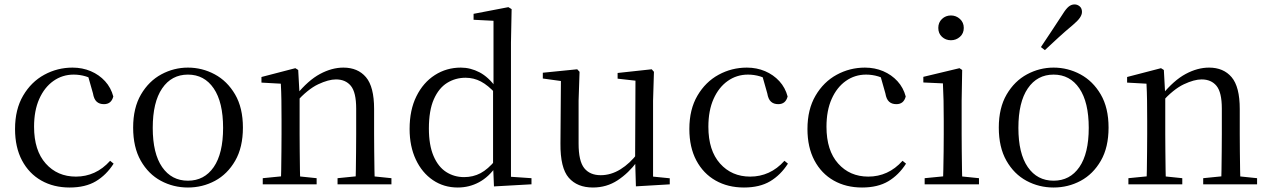

<svg xmlns="http://www.w3.org/2000/svg" viewBox="-20 -838 5770 873"><path d="M296.6 14.6Q223.8 14.6 167.8 -17.1Q111.8 -48.8 80.1 -108.5Q48.4 -168.3 48.4 -251.4Q48.4 -340.7 85.2 -403.2Q121.9 -465.8 181.5 -498.2Q241 -530.6 309.8 -530.6Q354.5 -530.6 392.7 -514.4Q430.9 -498.1 457.7 -468.8Q484.5 -439.5 495.2 -399.3Q486.3 -364.4 452.7 -364.4Q432 -364.4 419.6 -375.7Q407.1 -386.9 402.7 -413.5L377.7 -501.6L427.8 -461.9Q397.5 -482.4 370.4 -490.6Q343.3 -498.8 315 -498.8Q263.9 -498.8 222.9 -469.9Q182 -441 158.5 -388.2Q134.9 -335.4 134.9 -261.5Q134.9 -153.9 187.9 -94.5Q240.8 -35 325.2 -35Q370 -35 408.9 -52.7Q447.9 -70.3 480.8 -106.9L496.6 -93.9Q463.6 -42.3 415.9 -13.8Q368.2 14.6 296.6 14.6Z M834.5 14.6Q768.2 14.6 711.4 -15.9Q654.6 -46.5 620 -107.4Q585.4 -168.3 585.4 -257.8Q585.4 -347.6 621.1 -408.5Q656.7 -469.3 713.7 -500Q770.7 -530.6 834.5 -530.6Q899.2 -530.6 956.2 -500.1Q1013.2 -469.5 1048.9 -408.7Q1084.5 -347.8 1084.5 -257.8Q1084.5 -168 1049.4 -107.2Q1014.3 -46.3 957.5 -15.8Q900.7 14.6 834.5 14.6ZM834.5 -16.4Q909 -16.4 951.7 -78.2Q994.4 -140.1 994.4 -256.6Q994.4 -373.4 951.7 -436.1Q909 -498.8 834.5 -498.8Q760.1 -498.8 717.3 -436.1Q674.5 -373.4 674.5 -256.6Q674.5 -140.1 717.3 -78.2Q760.1 -16.4 834.5 -16.4Z M1174.7 0V-27.8L1283.4 -38.6H1315.8L1419.7 -27.8V0ZM1256.9 0Q1258.1 -24.4 1258.6 -65.3Q1259.1 -106.3 1259.6 -150.7Q1260.1 -195.1 1260.1 -228.5V-289.4Q1260.1 -340.8 1259.5 -380.8Q1258.9 -420.7 1256.9 -457.5L1168.8 -462.4V-487.9L1322.9 -528L1335.9 -519.8L1342.3 -403.1V-401.7V-228.5Q1342.3 -195.1 1342.8 -150.7Q1343.3 -106.3 1343.8 -65.3Q1344.3 -24.4 1345.3 0ZM1514.8 0V-27.8L1622.3 -38.6H1655.3L1759.8 -27.8V0ZM1596.5 0Q1597.5 -24.4 1598 -64.8Q1598.5 -105.3 1599 -149.7Q1599.5 -194.1 1599.5 -228.5V-344.3Q1599.5 -418.1 1575.4 -447.5Q1551.3 -476.9 1507.6 -476.9Q1473.9 -476.9 1426.8 -454.8Q1379.6 -432.7 1325.2 -372.4L1316.7 -406H1326.8Q1381.4 -472.9 1435.1 -501.7Q1488.9 -530.6 1541.5 -530.6Q1607 -530.6 1644 -487.1Q1681 -443.5 1681 -342.4V-228.5Q1681 -194.1 1681.5 -149.7Q1682 -105.3 1682.6 -64.8Q1683.2 -24.4 1684.2 0Z M2061.4 14.6Q1998 14.6 1948.4 -19Q1898.9 -52.6 1870.7 -112.6Q1842.4 -172.7 1842.4 -251.6Q1842.4 -337.9 1873.4 -400.3Q1904.3 -462.8 1957.3 -496.7Q2010.2 -530.6 2075.4 -530.6Q2119.2 -530.6 2160.3 -509.2Q2201.5 -487.7 2237.7 -437.5H2247.5L2234.8 -411.3Q2199.2 -450.3 2166.6 -467.4Q2134 -484.5 2096.8 -484.5Q2050.9 -484.5 2013 -461.1Q1975.2 -437.6 1952.7 -386.9Q1930.1 -336.1 1930.1 -253.7Q1930.1 -178.2 1951.2 -128.9Q1972.2 -79.6 2008.6 -56.1Q2045.1 -32.7 2090.2 -32.7Q2131.2 -32.7 2165 -50.6Q2198.7 -68.5 2233.4 -110.2L2245.9 -82.4H2236.5Q2202.7 -33.4 2158.1 -9.4Q2113.5 14.6 2061.4 14.6ZM2226 9.6 2221.9 -88.8V-91.6V-430.7L2223.9 -440.3V-743.5L2133.3 -748.1V-775.1L2291.5 -805.5L2306.3 -796.5L2303.3 -644.4V-34.2L2396.6 -27.8V0Z M2675.9 14.6Q2604.8 14.6 2566.1 -29.8Q2527.3 -74.2 2528.3 -185.8L2530.5 -483.7L2552.7 -466.6L2448.1 -481V-507.3L2604.5 -523L2615.2 -511.5L2610.8 -380.4V-185.1Q2610.8 -105.3 2636.6 -73.3Q2662.4 -41.4 2711.3 -41.4Q2757.8 -41.4 2801.1 -68.1Q2844.4 -94.9 2879.9 -141.8L2903.1 -103H2876.7Q2838.1 -51 2788.2 -18.2Q2738.3 14.6 2675.9 14.6ZM2871.4 9.3 2867.8 -114.1V-115.5L2869.4 -471.2L2788.2 -480.3V-506.2L2943.2 -523L2953.4 -511.5L2949.4 -380.4V-35L3025.3 -27.4V0.2Z M3362.6 14.6Q3289.8 14.6 3233.8 -17.1Q3177.8 -48.8 3146.1 -108.5Q3114.4 -168.3 3114.4 -251.4Q3114.4 -340.7 3151.2 -403.2Q3187.9 -465.8 3247.5 -498.2Q3307 -530.6 3375.8 -530.6Q3420.5 -530.6 3458.7 -514.4Q3496.9 -498.1 3523.7 -468.8Q3550.5 -439.5 3561.2 -399.3Q3552.3 -364.4 3518.7 -364.4Q3498 -364.4 3485.6 -375.7Q3473.1 -386.9 3468.7 -413.5L3443.7 -501.6L3493.8 -461.9Q3463.5 -482.4 3436.4 -490.6Q3409.3 -498.8 3381 -498.8Q3329.9 -498.8 3288.9 -469.9Q3248 -441 3224.5 -388.2Q3200.9 -335.4 3200.9 -261.5Q3200.9 -153.9 3253.9 -94.5Q3306.8 -35 3391.2 -35Q3436 -35 3474.9 -52.7Q3513.9 -70.3 3546.8 -106.9L3562.6 -93.9Q3529.6 -42.3 3481.9 -13.8Q3434.2 14.6 3362.6 14.6Z M3899.6 14.6Q3826.8 14.6 3770.8 -17.1Q3714.8 -48.8 3683.1 -108.5Q3651.4 -168.3 3651.4 -251.4Q3651.4 -340.7 3688.2 -403.2Q3724.9 -465.8 3784.5 -498.2Q3844 -530.6 3912.8 -530.6Q3957.5 -530.6 3995.7 -514.4Q4033.9 -498.1 4060.7 -468.8Q4087.5 -439.5 4098.2 -399.3Q4089.3 -364.4 4055.7 -364.4Q4035 -364.4 4022.6 -375.7Q4010.1 -386.9 4005.7 -413.5L3980.7 -501.6L4030.8 -461.9Q4000.5 -482.4 3973.4 -490.6Q3946.3 -498.8 3918 -498.8Q3866.9 -498.8 3825.9 -469.9Q3785 -441 3761.5 -388.2Q3737.9 -335.4 3737.9 -261.5Q3737.9 -153.9 3790.9 -94.5Q3843.8 -35 3928.2 -35Q3973 -35 4011.9 -52.7Q4050.9 -70.3 4083.8 -106.9L4099.6 -93.9Q4066.6 -42.3 4018.9 -13.8Q3971.2 14.6 3899.6 14.6Z M4184.3 0V-27.8L4294.1 -38.6H4325.5L4431.3 -27.8V0ZM4267.3 0Q4268.3 -24.4 4269.2 -65.3Q4270.1 -106.3 4270.6 -150.7Q4271.1 -195.1 4271.1 -228.5V-288.8Q4271.1 -339.6 4270.2 -380.6Q4269.3 -421.6 4267.3 -458.9L4178.3 -463V-488.6L4342.7 -528L4354.9 -519.8L4352.5 -380.2V-228.5Q4352.5 -195.1 4353 -150.7Q4353.5 -106.3 4354.1 -65.3Q4354.7 -24.4 4355.7 0ZM4303.8 -655Q4279.9 -655 4263.1 -670.5Q4246.3 -686 4246.3 -711.1Q4246.3 -735.9 4263.1 -751.8Q4279.9 -767.7 4303.8 -767.7Q4327.2 -767.7 4344.7 -751.8Q4362.2 -735.9 4362.2 -711.1Q4362.2 -686 4344.7 -670.5Q4327.2 -655 4303.8 -655Z M4770.5 14.6Q4704.2 14.6 4647.4 -15.9Q4590.6 -46.5 4556 -107.4Q4521.4 -168.3 4521.4 -257.8Q4521.4 -347.6 4557.1 -408.5Q4592.7 -469.3 4649.7 -500Q4706.7 -530.6 4770.5 -530.6Q4835.2 -530.6 4892.2 -500.1Q4949.2 -469.5 4984.9 -408.7Q5020.5 -347.8 5020.5 -257.8Q5020.5 -168 4985.4 -107.2Q4950.3 -46.3 4893.5 -15.8Q4836.7 14.6 4770.5 14.6ZM4770.5 -16.4Q4845 -16.4 4887.7 -78.2Q4930.4 -140.1 4930.4 -256.6Q4930.4 -373.4 4887.7 -436.1Q4845 -498.8 4770.5 -498.8Q4696.1 -498.8 4653.3 -436.1Q4610.5 -373.4 4610.5 -256.6Q4610.5 -140.1 4653.3 -78.2Q4696.1 -16.4 4770.5 -16.4ZM4712.9 -624Q4737 -660.9 4761.8 -697.4Q4786.6 -734 4811.3 -772.8Q4826.6 -797.6 4838.9 -807.7Q4851.2 -817.9 4865.9 -817.9Q4878.8 -817.9 4889.2 -809.1Q4899.6 -800.3 4899.6 -783.8Q4899.6 -771.1 4889.8 -756.9Q4880 -742.7 4856.6 -723.1Q4823.8 -695.8 4792.8 -667.5Q4761.8 -639.2 4730.9 -610.1Z M5110.7 0V-27.8L5219.4 -38.6H5251.8L5355.7 -27.8V0ZM5192.9 0Q5194.1 -24.4 5194.6 -65.3Q5195.1 -106.3 5195.6 -150.7Q5196.1 -195.1 5196.1 -228.5V-289.4Q5196.1 -340.8 5195.5 -380.8Q5194.9 -420.7 5192.9 -457.5L5104.8 -462.4V-487.9L5258.9 -528L5271.9 -519.8L5278.3 -403.1V-401.7V-228.5Q5278.3 -195.1 5278.8 -150.7Q5279.3 -106.3 5279.8 -65.3Q5280.3 -24.4 5281.3 0ZM5450.8 0V-27.8L5558.3 -38.6H5591.3L5695.8 -27.8V0ZM5532.5 0Q5533.5 -24.4 5534 -64.8Q5534.5 -105.3 5535 -149.7Q5535.5 -194.1 5535.5 -228.5V-344.3Q5535.5 -418.1 5511.4 -447.5Q5487.3 -476.9 5443.6 -476.9Q5409.9 -476.9 5362.8 -454.8Q5315.6 -432.7 5261.2 -372.4L5252.7 -406H5262.8Q5317.4 -472.9 5371.1 -501.7Q5424.9 -530.6 5477.5 -530.6Q5543 -530.6 5580 -487.1Q5617 -443.5 5617 -342.4V-228.5Q5617 -194.1 5617.5 -149.7Q5618 -105.3 5618.6 -64.8Q5619.2 -24.4 5620.2 0Z"/></svg>

Font: Noto Serif HK
Style: Regular
Weight: 200
Designer: Ryoko NISHIZUKA 西塚涼子 (kana & ideographs); Frank Grießhammer (Latin, Greek & Cyrillic); Wenlong ZHANG 张文龙 (bopomofo); San
Foundry: Adobe
Version: Version 2.001;hotconv 1.1.0;makeotfexe 2.6.0